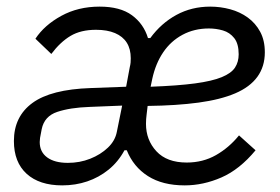

<svg xmlns="http://www.w3.org/2000/svg" viewBox="-20 -548 846 580"><path d="M185 -56Q221 -56 252.5 -68.5Q284 -81 306 -102Q328 -123 333 -150L349 -229L250 -225Q192 -223 153 -210Q114 -197 106 -158Q102 -139 101 -131.5Q100 -124 100 -119Q100 -89 122.5 -72.5Q145 -56 185 -56ZM611 -462Q567 -462 531.5 -443Q496 -424 473 -390Q450 -356 440 -310L435 -286Q517 -289 569 -296Q621 -303 650 -315Q679 -327 690 -344Q701 -361 701 -384Q701 -416 687.5 -433Q674 -450 653.5 -456Q633 -462 611 -462ZM168 12Q99 12 60.5 -23Q22 -58 22 -122Q22 -196 78 -237Q134 -278 254 -282L361 -286L372 -345Q374 -353 374.5 -359Q375 -365 375 -372Q375 -400 363 -419Q351 -438 327.5 -448Q304 -458 270 -458Q224 -458 193 -439.5Q162 -421 135 -385L87 -431Q114 -472 165 -500Q216 -528 281 -528Q343 -528 378.5 -502Q414 -476 427 -433H434Q467 -478 513 -503Q559 -528 615 -528Q646 -528 675.5 -520Q705 -512 728.5 -495Q752 -478 766 -452Q780 -426 780 -390Q780 -347 757.5 -316Q735 -285 690.5 -266Q646 -247 579.5 -238Q513 -229 426 -228Q425 -218 423 -203Q421 -188 421 -174Q421 -125 452.5 -91Q484 -57 544 -57Q593 -57 632.5 -79.5Q672 -102 702 -139L752 -94Q704 -36 649 -12Q594 12 538 12Q471 12 427 -16Q383 -44 363 -94H356Q337 -59 308 -35.5Q279 -12 243.5 0Q208 12 168 12Z"/></svg>

Font: IBM Plex Sans Var
Style: Italic
Weight: 400
Italic angle: -11.31°
Designer: Mike Abbink, Paul van der Laan, Pieter van Rosmalen
Foundry: Bold Monday
Version: Version 1.001